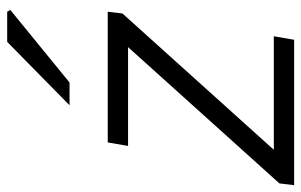

<svg xmlns="http://www.w3.org/2000/svg" viewBox="-180 -684 859 548"><g transform="rotate(-90 250.0 -409.5)"><path d="M1 -42 390 -474H108L118 -532H491L486 -490L97 -58H421L411 0H-4ZM405 -819H491L496 -810L289 -641H224Z"/></g></svg>

Font: Nebula Sans Book
Style: Regular
Weight: 400
Italic angle: -9°
Designer: Paul D. Hunt for Adobe (as Source Sans)
Foundry: Nebula Entertainment & Broadcasting LLC
Version: Version 1.010